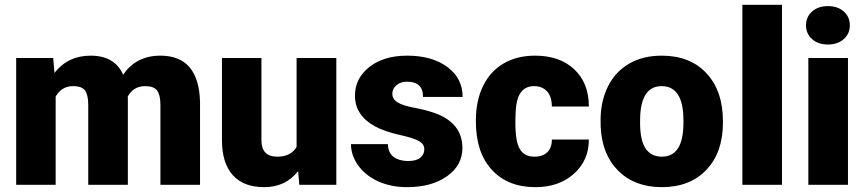

<svg xmlns="http://www.w3.org/2000/svg" viewBox="-20 -770 3608 800"><path d="M201.7 -528.3 207 -466.3Q263.2 -538.1 357.9 -538.1Q458 -538.1 493.2 -458.5Q546.9 -538.1 648.4 -538.1Q809.1 -538.1 813.5 -343.8V0H648.4V-333.5Q648.4 -374 634.8 -392.6Q621.1 -411.1 585 -411.1Q536.1 -411.1 512.2 -367.7L512.7 -360.8V0H347.7V-332.5Q347.7 -374 334.5 -392.6Q321.3 -411.1 284.2 -411.1Q236.8 -411.1 211.9 -367.7V0H47.4V-528.3Z M1222.2 -57.1Q1169.9 9.8 1081.1 9.8Q994.1 9.8 949.5 -40.8Q904.8 -91.3 904.8 -186V-528.3H1069.3V-185.1Q1069.3 -117.2 1135.3 -117.2Q1191.9 -117.2 1215.8 -157.7V-528.3H1381.3V0H1227.1Z M1748 -148.4Q1748 -169.4 1726.1 -182.1Q1704.1 -194.8 1642.6 -208.5Q1581.1 -222.2 1541 -244.4Q1501 -266.6 1480 -298.3Q1459 -330.1 1459 -371.1Q1459 -443.8 1519 -491Q1579.1 -538.1 1676.3 -538.1Q1780.8 -538.1 1844.2 -490.7Q1907.7 -443.4 1907.7 -366.2H1742.7Q1742.7 -429.7 1675.8 -429.7Q1649.9 -429.7 1632.3 -415.3Q1614.7 -400.9 1614.7 -379.4Q1614.7 -357.4 1636.2 -343.8Q1657.7 -330.1 1704.8 -321.3Q1752 -312.5 1787.6 -300.3Q1906.7 -259.3 1906.7 -153.3Q1906.7 -81.1 1842.5 -35.6Q1778.3 9.8 1676.3 9.8Q1608.4 9.8 1555.2 -14.6Q1502 -39.1 1472.2 -81.1Q1442.4 -123 1442.4 -169.4H1596.2Q1597.2 -132.8 1620.6 -116Q1644 -99.1 1680.7 -99.1Q1714.4 -99.1 1731.2 -112.8Q1748 -126.5 1748 -148.4Z M2207 -117.2Q2241.7 -117.2 2260.7 -136Q2279.8 -154.8 2279.3 -188.5H2433.6Q2433.6 -101.6 2371.3 -45.9Q2309.1 9.8 2210.9 9.8Q2095.7 9.8 2029.3 -62.5Q1962.9 -134.8 1962.9 -262.7V-269.5Q1962.9 -349.6 1992.4 -410.9Q2022 -472.2 2077.6 -505.1Q2133.3 -538.1 2209.5 -538.1Q2312.5 -538.1 2373 -481Q2433.6 -423.8 2433.6 -326.2H2279.3Q2279.3 -367.2 2259.3 -389.2Q2239.3 -411.1 2205.6 -411.1Q2141.6 -411.1 2130.9 -329.6Q2127.4 -303.7 2127.4 -258.3Q2127.4 -178.7 2146.5 -147.9Q2165.5 -117.2 2207 -117.2Z M2482.4 -269Q2482.4 -348.1 2513.2 -409.9Q2543.9 -471.7 2601.6 -504.9Q2659.2 -538.1 2736.8 -538.1Q2855.5 -538.1 2923.8 -464.6Q2992.2 -391.1 2992.2 -264.6V-258.8Q2992.2 -135.3 2923.6 -62.7Q2855 9.8 2737.8 9.8Q2625 9.8 2556.6 -57.9Q2488.3 -125.5 2482.9 -241.2ZM2647 -258.8Q2647 -185.5 2669.9 -151.4Q2692.9 -117.2 2737.8 -117.2Q2825.7 -117.2 2827.6 -252.4V-269Q2827.6 -411.1 2736.8 -411.1Q2654.3 -411.1 2647.5 -288.6Z M3238.3 0H3073.2V-750H3238.3Z M3513.2 0H3348.1V-528.3H3513.2ZM3338.4 -664.6Q3338.4 -699.7 3363.8 -722.2Q3389.2 -744.6 3429.7 -744.6Q3470.2 -744.6 3495.6 -722.2Q3521 -699.7 3521 -664.6Q3521 -629.4 3495.6 -606.9Q3470.2 -584.5 3429.7 -584.5Q3389.2 -584.5 3363.8 -606.9Q3338.4 -629.4 3338.4 -664.6Z"/></svg>

Font: Vazir Black UI
Style: Black-UI
Weight: 900
Designer: Saber Rastikerdar
Foundry: Saber Rastikerdar
Version: Version 30.1.0